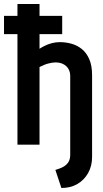

<svg xmlns="http://www.w3.org/2000/svg" viewBox="-20 -720 514 957"><path d="M0 -641V-550H290V-641ZM278 -510Q257 -510 237 -504.5Q217 -499 201.5 -491Q186 -483 177 -477V-700H67V1H177V-386Q189 -392 200 -396.5Q211 -401 221 -403.5Q231 -406 240 -407.5Q249 -409 258 -409Q274 -409 287.5 -404Q301 -399 310.5 -390Q320 -381 325 -369Q330 -357 330 -343V51Q330 75 320 89.5Q310 104 293.5 112.5Q277 121 256 127L286 217Q332 217 366 197Q400 177 419.5 142Q439 107 439 62V-345Q439 -393 425 -425Q411 -457 388 -475.5Q365 -494 336.5 -502Q308 -510 278 -510Z"/></svg>

Font: Advent Pro
Style: Regular
Weight: 400
Designer: VivaRado, Andreas Kalpakidis
Foundry: VivaRado, Andreas Kalpakidis
Version: Version 3.000